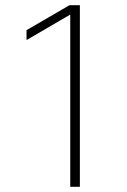

<svg xmlns="http://www.w3.org/2000/svg" viewBox="-20 -718 490 738"><path d="M82 -602V-564L250 -662V0H287V-698H247Z"/></svg>

Font: Plexus Sans ExtraLight
Style: Regular
Weight: 250
Version: Version 2.001;PS 002.001;hotconv 1.0.70;makeotf.lib2.5.58329